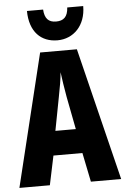

<svg xmlns="http://www.w3.org/2000/svg" viewBox="-62 -986 671 1030"><g transform="rotate(-5 274.0 -471.0)"><path d="M426 -942H340C337 -891 314 -872 274 -872C233 -872 213 -894 210 -942H123C124 -829 185 -771 273 -771C359 -771 426 -837 426 -942ZM385 0H548L372 -714H174L0 0H164L197 -157H353ZM295 -464 329 -288H219L253 -466C263 -515 271 -563 274 -599C279 -561 286 -514 295 -464Z"/></g></svg>

Font: Noto Sans Thai Looped ExtraCondensed ExtraBold
Style: Regular
Weight: 800
Width: 2
Designer: Sasikarn Vongin, Ben Mitchell
Foundry: The Fontpad Ltd
Version: Version 1.001